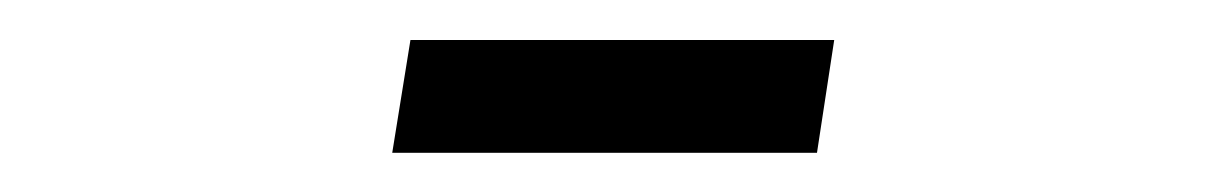

<svg xmlns="http://www.w3.org/2000/svg" viewBox="-20 -78 626 98"><path d="M180.2 0H397L405.8 -57.6H189.5Z"/></svg>

Font: Cascadia Code PL Light
Style: Regular
Weight: 300
Monospace: yes
Designer: Aaron Bell
Foundry: Saja Typeworks
Version: Version 2404.023